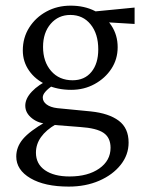

<svg xmlns="http://www.w3.org/2000/svg" viewBox="-20 -444 519 686"><path d="M225.6 222.7Q139.6 222.7 88.9 192.9Q38.1 163.1 38.1 115.2Q38.1 81.1 62 52.7Q85.9 24.4 143.6 -8.8L179.7 0Q144.5 20.5 126.5 45.9Q108.4 71.3 108.4 101.6Q108.4 141.6 140.6 164.1Q172.9 186.5 228.5 186.5Q293.9 186.5 334.5 158.2Q375 129.9 375 84Q375 47.9 350.1 30.8Q325.2 13.7 266.6 9.8L167 2L151.4 -2Q119.1 -2 94.7 -21Q70.3 -40 70.3 -66.4Q70.3 -91.8 93.8 -116.7Q117.2 -141.6 160.2 -162.1L171.9 -141.6Q151.4 -127 142.1 -116.2Q132.8 -105.5 132.8 -95.7Q132.8 -81.1 146.5 -70.8Q160.2 -60.5 184.6 -57.6L304.7 -45.9Q369.1 -39.1 404.3 -12.7Q439.5 13.7 439.5 65.4Q439.5 109.4 411.1 145Q382.8 180.7 334.5 201.7Q286.1 222.7 225.6 222.7ZM234.4 -123Q185.5 -123 146 -141.1Q106.4 -159.2 84 -191.4Q61.5 -223.6 61.5 -263.7Q61.5 -309.6 84.5 -345.7Q107.4 -381.8 146 -402.8Q184.6 -423.8 232.4 -423.8Q281.2 -423.8 318.8 -404.8Q356.4 -385.7 378.4 -352.1Q400.4 -318.4 400.4 -275.4Q400.4 -232.4 377.9 -198.2Q355.5 -164.1 317.9 -143.6Q280.3 -123 234.4 -123ZM239.3 -157.2Q282.2 -157.2 306.6 -187Q331.1 -216.8 331.1 -267.6Q331.1 -323.2 303.7 -356.9Q276.4 -390.6 231.4 -390.6Q188.5 -390.6 161.1 -358.9Q133.8 -327.1 133.8 -276.4Q133.8 -223.6 162.6 -190.4Q191.4 -157.2 239.3 -157.2ZM460.9 -358.4 348.6 -365.2 310.5 -402.3 460.9 -417Z"/></svg>

Font: Crimson Pro ExtraLight Light
Style: Regular
Weight: 300
Version: Version 1.002